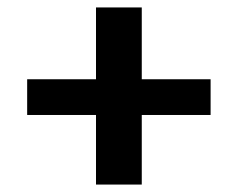

<svg xmlns="http://www.w3.org/2000/svg" viewBox="-20 -592 638 516"><path d="M238 -283H53V-379H238V-572H361V-379H546V-283H361V-96H238Z"/></svg>

Font: Maitree Semibold
Style: Regular
Weight: 600
Designer: CadsonDemak Team
Foundry: CadsonDemak
Version: Version 1.000